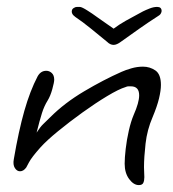

<svg xmlns="http://www.w3.org/2000/svg" viewBox="-20 -528 500 556"><path d="M382 8Q367 8 354 -9.5Q341 -27 341 -54Q341 -71 344 -97Q347 -123 353 -149.5Q359 -176 367 -195Q383 -231 383 -252Q383 -278 359 -278Q356 -278 352 -278Q348 -278 344 -276Q324 -270 290 -249.5Q256 -229 218.5 -202Q181 -175 148 -148Q115 -121 97 -101Q72 -73 64 -58Q56 -43 56 -43Q48 -32 38 -32Q29 -32 23 -41.5Q17 -51 20 -67Q34 -149 50.5 -207Q67 -265 89 -307Q98 -323 114 -323Q123 -323 130 -316.5Q137 -310 137 -297Q137 -290 131.5 -270Q126 -250 118 -237Q108 -221 101.5 -200.5Q95 -180 86 -144Q97 -161 105 -168.5Q113 -176 126 -189Q167 -230 223.5 -263.5Q280 -297 332 -320Q343 -325 360 -330Q377 -335 394 -335Q414 -335 430 -324Q446 -313 446 -282Q446 -266 440.5 -243Q435 -220 422 -189Q406 -152 401.5 -112Q397 -72 397 -44Q397 -36 397.5 -28.5Q398 -21 398 -15Q398 -5 395 1.5Q392 8 382 8ZM435 -508Q448 -508 448 -496Q448 -493 445.5 -488.5Q443 -484 434 -479Q412 -465 383.5 -445Q355 -425 330 -407Q318 -398 309 -398Q299 -398 290 -407Q268 -425 243.5 -445Q219 -465 198 -479Q191 -484 189 -489Q187 -494 188 -496Q188 -501 193 -504.5Q198 -508 203 -508Q205 -508 211 -508Q217 -508 234 -497Q244 -491 264 -476.5Q284 -462 309 -445Q325 -457 343.5 -467.5Q362 -478 376.5 -485.5Q391 -493 394 -495Q402 -499 413.5 -503.5Q425 -508 435 -508Z"/></svg>

Font: Grape Nuts
Style: Regular
Weight: 400
Designer: Robert E. Leuschke
Foundry: Robert E. Leuschke
Version: Version 1.010; ttfautohint (v1.8.3)